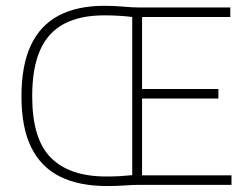

<svg xmlns="http://www.w3.org/2000/svg" viewBox="-20 -620 824 644"><path d="M338.5 4Q245.5 4 181.8 -27.5Q118 -59 85 -125.2Q52 -191.5 52 -297Q52 -401 83.5 -468Q115 -535 176.8 -567.8Q238.5 -600.5 329.5 -600.5Q364 -600.5 393.2 -597.8Q422.5 -595 445.5 -595H752.5V-563H456.5V-32H756.5V0H449Q424.5 0 398.5 2Q372.5 4 338.5 4ZM336.5 -28Q361 -28 382.2 -29.2Q403.5 -30.5 423.5 -32.5V-563Q400 -566 377 -567.2Q354 -568.5 329.5 -568.5Q248.5 -568.5 194.8 -540Q141 -511.5 114.5 -451.8Q88 -392 88 -297Q88 -153.5 150.8 -90.8Q213.5 -28 336.5 -28ZM451.5 -289.5V-321.5H712.5V-289.5Z"/></svg>

Font: Encode Sans SC SemiCondensed Thin
Style: Regular
Weight: 250
Width: 4
Designer: Multiple Designers
Foundry: Impallari Type
Version: Version 3.002